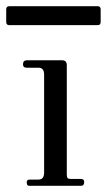

<svg xmlns="http://www.w3.org/2000/svg" viewBox="-38 -598 344 618"><path d="M-8 -517Q-18 -517 -18 -527V-568Q-18 -578 -8 -578H276Q286 -578 286 -568V-527Q286 -517 276 -517ZM55 0Q48 0 48 -12Q48 -20 58 -20H86Q104 -20 104 -43V-358Q104 -380 86 -380H48Q36 -380 36 -391Q36 -404 49 -404H162Q177 -404 177 -388V-36Q177 -27 180 -24.5Q183 -22 190 -22H223Q233 -22 233 -12Q233 0 223 0Z"/></svg>

Font: HK Venetian
Style: Regular
Weight: 400
Designer: Alfredo Marco Pradil
Foundry: Alfredo Marco Pradil
Version: Version 1.000;PS 001.000;hotconv 1.0.88;makeotf.lib2.5.64775